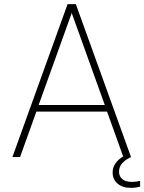

<svg xmlns="http://www.w3.org/2000/svg" viewBox="-20 -760 698 929"><path d="M77 0H40L307 -740H347L614 0H577L498 -220H156ZM327 -697 167 -252H487ZM614 149Q573 149 549 128.5Q525 108 525 75Q525 52 535.5 35.5Q546 19 559.5 8.5Q573 -2 583.5 -7Q594 -12 594 -12L614 0Q614 0 599.5 7.5Q585 15 570.5 31Q556 47 556 71Q556 93 571.5 106.5Q587 120 618 120Q633 120 645.5 117.5Q658 115 658 115V143Q658 143 645 146Q632 149 614 149Z"/></svg>

Font: Be Vietnam Pro Variable Thin
Style: Regular
Weight: 100
Designer: Lam Bao, Tony Le, Vietanh Nguyen
Foundry: Yellow Type Foundry
Version: Version 1.002